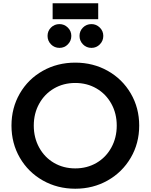

<svg xmlns="http://www.w3.org/2000/svg" viewBox="-20 -1139 918 1171"><path d="M50 -373Q50 -481 101 -569Q152 -657 241 -707Q330 -757 439 -757Q548 -757 637 -707Q726 -657 777.5 -569Q829 -481 829 -373Q829 -265 777.5 -177Q726 -89 637 -38.5Q548 12 439 12Q330 12 241 -38.5Q152 -89 101 -177Q50 -265 50 -373ZM439 -112Q511 -112 568.5 -145.5Q626 -179 659 -239Q692 -299 692 -373Q692 -447 659 -506.5Q626 -566 568.5 -599.5Q511 -633 439 -633Q367 -633 309.5 -599.5Q252 -566 219 -506.5Q186 -447 186 -373Q186 -299 219 -239Q252 -179 309.5 -145.5Q367 -112 439 -112ZM270 -920Q270 -950 291 -971Q312 -992 343 -992Q372 -992 393.5 -971Q415 -950 415 -920Q415 -890 394 -868.5Q373 -847 343 -847Q312 -847 291 -868.5Q270 -890 270 -920ZM301 -1119H579V-1022H301ZM538 -992Q567 -992 588.5 -971Q610 -950 610 -920Q610 -890 589 -868.5Q568 -847 538 -847Q507 -847 486 -868.5Q465 -890 465 -920Q465 -950 486 -971Q507 -992 538 -992Z"/></svg>

Font: Evergrow Sans
Style: Bold
Weight: 700
Foundry: 10Web
Version: Version 1.000